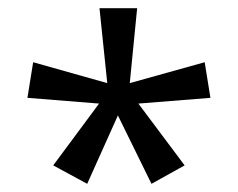

<svg xmlns="http://www.w3.org/2000/svg" viewBox="-20 -819 582 469"><path d="M315 -799H223L242 -616L61 -667L47 -580L222 -566L110 -415L193 -370L268 -537L350 -370L431 -415L318 -566L494 -580L480 -667L297 -616Z"/></svg>

Font: Noto Sans Sinhala SemiCondensed
Style: Regular
Weight: 400
Width: 4
Designer: Jelle Bosma - Monotype Design Team
Foundry: Monotype Imaging Inc.
Version: Version 2.006